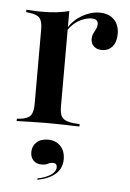

<svg xmlns="http://www.w3.org/2000/svg" viewBox="-49 -466 484 715"><g transform="rotate(5 193.0 -109.0)"><path d="M132.3 -2.4Q104.8 -2.4 79.4 -1.6Q54 -0.8 21.8 0V-8.9L34.7 -9.7Q62.1 -12.9 72.6 -25.4Q83.1 -37.9 83.1 -68.5V-207.3H181.5V-68.5Q181.5 -47.6 186.3 -35.9Q191.1 -24.2 202.4 -18.5Q213.7 -12.9 233.9 -10.5L256.5 -8.9V0Q233.1 -0.8 212.5 -1.2Q191.9 -1.6 172.6 -2Q153.2 -2.4 132.3 -2.4ZM83.1 -207.3V-347.6Q83.1 -378.2 72.6 -390.3Q62.1 -402.4 33.1 -405.6L21.8 -407.3V-416.1Q41.9 -414.5 55.2 -414.1Q68.5 -413.7 82.3 -413.7Q110.5 -413.7 135.1 -416.5Q159.7 -419.4 181.5 -425V-416.1V-207.3ZM314.5 -291.1Q296 -291.1 284.7 -301.6Q273.4 -312.1 273.4 -328.2Q273.4 -340.3 277.8 -349.6Q282.3 -358.9 286.7 -367.3Q291.1 -375.8 291.1 -385.5Q291.1 -404.8 266.9 -404.8Q251.6 -404.8 234.3 -398Q216.9 -391.1 202.8 -379Q188.7 -366.9 179.8 -352.4V-362.1Q197.6 -391.9 229.8 -410.5Q262.1 -429 295.2 -429Q329 -429 348.8 -409.3Q368.5 -389.5 368.5 -355.6Q368.5 -325.8 354 -308.5Q339.5 -291.1 314.5 -291.1ZM118.5 211.3 116.9 206.5Q148.4 200 166.9 187.5Q185.5 175 185.5 158.9Q185.5 143.5 170.2 143.5Q160.5 143.5 151.6 148.4Q142.7 153.2 128.2 153.2Q108.9 153.2 97.6 141.5Q86.3 129.8 86.3 110.5Q86.3 87.9 102 73.4Q117.7 58.9 144.4 58.9Q173.4 58.9 191.1 77.4Q208.9 96 208.9 126.6Q208.9 160.5 185.5 181.5Q162.1 202.4 118.5 211.3Z"/></g></svg>

Font: Playfair 144pt SemiCondensed SemiBold
Style: Regular
Weight: 600
Width: 4
Designer: Claus Eggers Sørensen
Foundry: Claus Eggers Sørensen
Version: Version 2.203